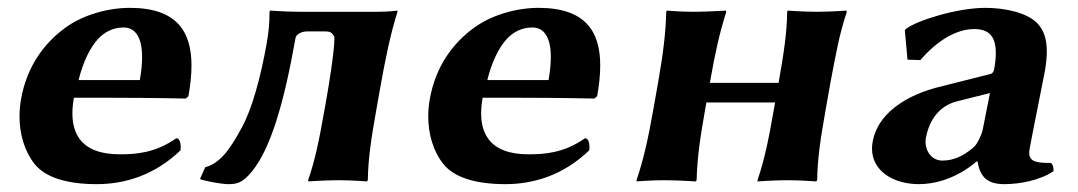

<svg xmlns="http://www.w3.org/2000/svg" viewBox="-20 -459 2745 489"><path d="M180.1 -255C192.3 -304 210.6 -338.8 229 -359C244.7 -376.3 266.5 -389 294.8 -389C325.3 -389 341.9 -363 341.9 -313.4C341.9 -296.6 340 -277.1 336.1 -255ZM429 -107C375.9 -69.5 326.8 -66 284.8 -66C236.2 -66 202.1 -79.1 182.9 -105C170.6 -121.6 164.4 -143.4 164.4 -170.4C164.4 -182.6 165.7 -195.8 168.2 -210H267.7C367.7 -210 452.9 -208 452.9 -208L459.9 -214C464.8 -241.5 467.7 -267.8 467.7 -292.1C467.7 -378.2 430.7 -439 310.6 -439C255.6 -439 192.7 -421.7 147.3 -389C91.7 -349 48.1 -288.9 33.5 -206C31 -191.6 29.7 -177.1 29.7 -162.7C29.7 -117.9 42.1 -74.5 67.6 -42C95.5 -6.5 151.4 10 226.4 10C298.4 10 374 -13 439.6 -76C440.1 -78.8 440.3 -81.8 440.3 -84.8C440.3 -95.9 436.9 -107 429 -107Z M659.3 -349C644 -262 621.5 -180 595.2 -133C568.6 -84 543.3 -44 502.6 -33L489.3 -3C500.4 2 545 10 561 10C583 10 598 7.5 623 -24C668.6 -81.3 702.6 -192 732.6 -362C734.3 -371.7 747.6 -379 762.6 -379H807.6C822.6 -379 825.9 -375 831.3 -366C831.5 -364.3 831.6 -362.1 831.6 -359.5C831.6 -327.2 816.4 -235.8 813.6 -220L806.4 -179C793.3 -105 783.3 -54 764.8 0L765.3 3C765.3 3 807.8 0 842.8 0C876.8 0 914.3 3 914.3 3L916.8 0C917.8 -57 925.1 -104 938.4 -179L947.2 -229C960.4 -304 974.9 -375 992.4 -429L992 -432C992 -432 973.4 -429 939.4 -429H743.4C709.4 -429 668 -432 668 -432L666.4 -429C666.6 -400 664.3 -377.3 659.3 -349Z M1221.1 -255C1233.3 -304 1251.6 -338.8 1270 -359C1285.7 -376.3 1307.5 -389 1335.8 -389C1366.3 -389 1382.9 -363 1382.9 -313.4C1382.9 -296.6 1381 -277.1 1377.1 -255ZM1470 -107C1416.9 -69.5 1367.8 -66 1325.8 -66C1277.2 -66 1243.1 -79.1 1223.9 -105C1211.6 -121.6 1205.4 -143.4 1205.4 -170.4C1205.4 -182.6 1206.7 -195.8 1209.2 -210H1308.7C1408.7 -210 1493.9 -208 1493.9 -208L1500.9 -214C1505.8 -241.5 1508.7 -267.8 1508.7 -292.1C1508.7 -378.2 1471.7 -439 1351.6 -439C1296.6 -439 1233.7 -421.7 1188.3 -389C1132.7 -349 1089.1 -288.9 1074.5 -206C1072 -191.6 1070.7 -177.1 1070.7 -162.7C1070.7 -117.9 1083.1 -74.5 1108.6 -42C1136.5 -6.5 1192.4 10 1267.4 10C1339.4 10 1415 -13 1480.6 -76C1481.1 -78.8 1481.3 -81.8 1481.3 -84.8C1481.3 -95.9 1477.9 -107 1470 -107Z M2095.3 -250C2109.5 -325 2117.8 -372 2136.8 -429L2135.4 -432C2135.4 -432 2094.8 -429 2060.8 -429C2025.8 -429 1986.4 -432 1986.4 -432L1984.8 -429C1984.3 -375 1975.8 -321 1963.3 -250L1962.9 -248H1787.9L1788.1 -249C1801.5 -325 1811.8 -372 1829.8 -429L1828.4 -432C1828.4 -432 1780.8 -429 1746.8 -429C1711.8 -429 1678.4 -432 1678.4 -432L1676.8 -429C1675.5 -376 1669.4 -324.5 1656.1 -249L1643.9 -180C1630.7 -104.9 1619.1 -53.5 1601.2 0L1601.6 3C1601.6 3 1636.2 0 1671.2 0C1705.5 0 1751.6 3 1751.6 3L1754.2 0C1755.7 -57 1762.5 -104 1775.9 -180L1779.1 -198H1954.1L1950.7 -179C1937.7 -105 1927.7 -54 1909.2 0L1909.6 3C1909.6 3 1950.2 0 1985.2 0C2019.2 0 2058.6 3 2058.6 3L2061.2 0C2062.2 -57 2069.5 -104 2082.7 -179Z M2501.3 -222 2482.9 -129C2480.6 -116 2468.3 -91.1 2460 -84C2432.9 -61 2408 -50 2380 -50C2353.4 -50 2337.2 -73.6 2337.2 -97.8C2337.2 -100.8 2337.5 -103.9 2338 -107C2344.4 -143.1 2365.1 -187.8 2417.6 -201ZM2602.3 -80C2607.4 -109 2639.1 -266 2641 -277C2644.4 -296.2 2646.1 -313.1 2646.1 -327.9C2646.1 -359.6 2638.4 -382.2 2622.5 -399.1C2595.9 -427.5 2537.7 -439 2489.6 -439C2417.6 -439 2315.9 -407 2288.2 -386L2284.5 -382L2291.3 -307L2324.1 -306C2367 -356 2416.1 -385 2461.1 -385C2496 -385 2516.2 -369.3 2516.2 -324.1C2516.2 -312.5 2514.9 -298.8 2512.1 -283C2510.8 -276 2507.1 -272 2504 -271L2381.5 -240C2281.4 -217 2214.4 -166 2202.5 -98C2201.4 -92 2200.9 -86.2 2200.9 -80.6C2200.9 -22.5 2256.5 10 2320.4 10C2359.5 10 2414.7 -3 2467.6 -48H2469.6C2476.4 -7 2495.4 10 2538.4 10C2577.5 10 2629.2 0 2663.2 -23C2663.5 -31.7 2662.1 -39 2656.9 -44C2621.4 -44 2601.3 -46.4 2601.3 -70C2601.3 -73 2601.6 -76.3 2602.3 -80Z"/></svg>

Font: Linux Biolinum O 
Style: Bold Italic
Weight: 700
Designer: Philipp H. Poll
Foundry: Philipp H. Poll
Version: Version 1.3.2